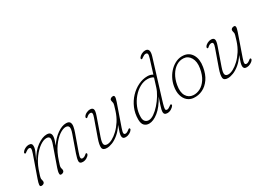

<svg xmlns="http://www.w3.org/2000/svg" viewBox="-15 -1417 2916 2125"><g transform="rotate(-30 1442.5 -354.5)"><path d="M330.5 -77 417.5 -325Q437.5 -381.5 429.8 -402.2Q422 -423 390.5 -423Q353 -423 306.5 -390.8Q260 -358.5 216.8 -301Q173.5 -243.5 145.5 -168Q127.5 -117 121.5 -95.8Q115.5 -74.5 115.5 -61Q115.5 -53.5 119 -43.8Q122.5 -34 122.5 -24Q122.5 -9 111.2 -0.5Q100 8 82.5 8Q62 8 64.2 -15.2Q66.5 -38.5 81.5 -81L174.5 -345.5Q189.5 -388.5 188 -405.2Q186.5 -422 168 -422Q150.5 -422 126.5 -403.5Q120 -398.5 114 -394Q108 -389.5 102 -392.5Q97.5 -395 97 -401Q96.5 -407 100.5 -413.5Q113 -432.5 137.2 -444.8Q161.5 -457 182.5 -457Q206 -457 216 -447.2Q226 -437.5 226 -418.5Q226 -384 207.2 -346.2Q188.5 -308.5 168.5 -260Q222.5 -360.5 290.5 -408.8Q358.5 -457 413.5 -457Q444.5 -457 457 -442.5Q469.5 -428 468.5 -402.5Q467.5 -381 459.2 -354.8Q451 -328.5 440 -299.5Q488 -372.5 548.5 -414.8Q609 -457 660.5 -457Q699 -457 709.8 -435.8Q720.5 -414.5 714.5 -382.2Q708.5 -350 696.5 -317L624.5 -114Q607 -66 608 -47.5Q609 -29 628 -29Q636.5 -29 647 -32.8Q657.5 -36.5 669 -46Q676 -52 681.2 -56Q686.5 -60 692 -57Q696.5 -55 696.8 -48.8Q697 -42.5 694 -37Q685.5 -20.5 661.8 -6.5Q638 7.5 612 7.5Q570 7.5 570 -23.2Q570 -54 590.5 -113L664.5 -323Q683.5 -377.5 675.8 -400.2Q668 -423 635.5 -423Q602 -423 555.5 -391.8Q509 -360.5 462.8 -296.5Q416.5 -232.5 384.5 -133Q375.5 -104.5 371 -90.5Q366.5 -76.5 366.5 -65Q366.5 -54.5 370 -44.8Q373.5 -35 373.5 -23Q373.5 -9.5 361.8 -0.8Q350 8 333.5 8Q318.5 8 317 -7.2Q315.5 -22.5 320.5 -42.8Q325.5 -63 330.5 -77Z M1242 -57Q1246.5 -55 1247 -48.8Q1247.5 -42.5 1243.5 -36Q1231 -17 1206.5 -4.8Q1182 7.5 1160 7.5Q1137 7.5 1127.5 -2.5Q1118 -12.5 1118 -31Q1118 -47 1124.8 -71.8Q1131.5 -96.5 1152 -152.5Q1113.5 -93.5 1071.2 -58.5Q1029 -23.5 989.5 -8Q950 7.5 919 7.5Q867.5 7.5 863 -28.8Q858.5 -65 884.5 -138.5L960.5 -353.5Q973.5 -389.5 970.8 -405Q968 -420.5 950.5 -420.5Q941 -420.5 931.2 -417Q921.5 -413.5 909.5 -403.5Q902.5 -397.5 897.5 -393.5Q892.5 -389.5 886.5 -392.5Q882 -395 881.8 -401Q881.5 -407 884.5 -412.5Q894.5 -431.5 918.8 -444.2Q943 -457 967 -457Q998.5 -457 1007 -435.8Q1015.5 -414.5 995.5 -358L918 -136.5Q896 -73 903.2 -49.8Q910.5 -26.5 943.5 -26.5Q971.5 -26.5 1007.8 -45.8Q1044 -65 1081.8 -100.8Q1119.5 -136.5 1152 -187Q1184.5 -237.5 1204.5 -300.5Q1219.5 -348.5 1223.5 -364Q1227.5 -379.5 1227.5 -387.5Q1227.5 -394.5 1224 -405.5Q1220.5 -416.5 1220.5 -428.5Q1220.5 -441.5 1232.8 -449.2Q1245 -457 1260.5 -457Q1276.5 -457 1278.8 -440.5Q1281 -424 1265.5 -379.5L1169.5 -104Q1154 -60 1156 -43.8Q1158 -27.5 1176.5 -27.5Q1184.5 -27.5 1194.5 -31.8Q1204.5 -36 1217.5 -46Q1225 -51.5 1230.5 -55.8Q1236 -60 1242 -57Z M1858 -618.5 1714.5 -153Q1697 -96.5 1691.5 -69.8Q1686 -43 1690.8 -35.2Q1695.5 -27.5 1707.5 -27.5Q1717.5 -27.5 1727.5 -32.8Q1737.5 -38 1748.5 -46Q1756 -51.5 1761.8 -55.8Q1767.5 -60 1773 -57Q1784 -50.5 1774.5 -36Q1765.5 -22 1742.2 -7.2Q1719 7.5 1691 7.5Q1649 7.5 1649 -31Q1649 -43.5 1653 -61.2Q1657 -79 1667.5 -111Q1678 -143 1697.5 -199Q1641.5 -95 1577.5 -43.8Q1513.5 7.5 1459 7.5Q1422.5 7.5 1398.8 -15.8Q1375 -39 1375 -95Q1375 -170 1403 -235.8Q1431 -301.5 1478 -351.2Q1525 -401 1583 -429.2Q1641 -457.5 1701 -457.5Q1723 -457.5 1739.5 -452.5Q1756 -447.5 1768.5 -439L1822.5 -612.5Q1835.5 -653.5 1831.2 -667.8Q1827 -682 1808 -682Q1799 -682 1789.2 -678Q1779.5 -674 1765 -663.5Q1755 -656 1750.2 -653Q1745.5 -650 1740 -652.5Q1736.5 -654.5 1735.5 -660.5Q1734.5 -666.5 1739 -673.5Q1750 -691 1774 -704Q1798 -717 1822.5 -717Q1888 -717 1858 -618.5ZM1412 -101.5Q1412 -63.5 1429.8 -45.5Q1447.5 -27.5 1475 -27.5Q1505 -27.5 1542.2 -53Q1579.5 -78.5 1616.2 -119.8Q1653 -161 1682.8 -209.5Q1712.5 -258 1726.5 -304L1759 -408.5Q1733 -429.5 1684 -429.5Q1635 -429.5 1586.8 -402.5Q1538.5 -375.5 1499 -329Q1459.5 -282.5 1435.8 -223.8Q1412 -165 1412 -101.5Z M2160.5 -457Q2232.5 -451 2267.8 -390.5Q2303 -330 2287 -237Q2273 -151.5 2234 -95.5Q2195 -39.5 2141 -13.5Q2087 12.5 2026.5 7.5Q1982.5 4 1950 -24.2Q1917.5 -52.5 1903.8 -101.5Q1890 -150.5 1902 -216Q1911 -266.5 1935 -311.5Q1959 -356.5 1994 -390.5Q2029 -424.5 2071.5 -442.8Q2114 -461 2160.5 -457ZM2039 -21Q2083 -18 2126.2 -40Q2169.5 -62 2203 -112Q2236.5 -162 2250 -242Q2263.5 -323 2233.2 -374.2Q2203 -425.5 2148 -429Q2099.5 -432.5 2056.2 -405.8Q2013 -379 1982.2 -328.2Q1951.5 -277.5 1939 -209Q1923.5 -123 1952.5 -74Q1981.5 -25 2039 -21Z M2789 -57Q2793.5 -55 2794 -48.8Q2794.5 -42.5 2790.5 -36Q2778 -17 2753.5 -4.8Q2729 7.5 2707 7.5Q2684 7.5 2674.5 -2.5Q2665 -12.5 2665 -31Q2665 -47 2671.8 -71.8Q2678.5 -96.5 2699 -152.5Q2660.5 -93.5 2618.2 -58.5Q2576 -23.5 2536.5 -8Q2497 7.5 2466 7.5Q2414.5 7.5 2410 -28.8Q2405.5 -65 2431.5 -138.5L2507.5 -353.5Q2520.5 -389.5 2517.8 -405Q2515 -420.5 2497.5 -420.5Q2488 -420.5 2478.2 -417Q2468.5 -413.5 2456.5 -403.5Q2449.5 -397.5 2444.5 -393.5Q2439.5 -389.5 2433.5 -392.5Q2429 -395 2428.8 -401Q2428.5 -407 2431.5 -412.5Q2441.5 -431.5 2465.8 -444.2Q2490 -457 2514 -457Q2545.5 -457 2554 -435.8Q2562.5 -414.5 2542.5 -358L2465 -136.5Q2443 -73 2450.2 -49.8Q2457.5 -26.5 2490.5 -26.5Q2518.5 -26.5 2554.8 -45.8Q2591 -65 2628.8 -100.8Q2666.5 -136.5 2699 -187Q2731.5 -237.5 2751.5 -300.5Q2766.5 -348.5 2770.5 -364Q2774.5 -379.5 2774.5 -387.5Q2774.5 -394.5 2771 -405.5Q2767.5 -416.5 2767.5 -428.5Q2767.5 -441.5 2779.8 -449.2Q2792 -457 2807.5 -457Q2823.5 -457 2825.8 -440.5Q2828 -424 2812.5 -379.5L2716.5 -104Q2701 -60 2703 -43.8Q2705 -27.5 2723.5 -27.5Q2731.5 -27.5 2741.5 -31.8Q2751.5 -36 2764.5 -46Q2772 -51.5 2777.5 -55.8Q2783 -60 2789 -57Z"/></g></svg>

Font: Fraunces 9pt S100 Thin
Style: Italic
Weight: 100
Italic angle: -16°
Version: Version 1.000; ttfautohint (v1.8.3)